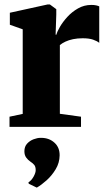

<svg xmlns="http://www.w3.org/2000/svg" viewBox="-20 -567 484 858"><path d="M22.5 0V-45.5L81.5 -58V-436L24 -456.5V-510L192.5 -547H203L231.5 -526V-502L228.5 -412H232Q235 -425 247.8 -447Q260.5 -469 281 -491.5Q301.5 -514 328.8 -529.5Q356 -545 388 -545Q401 -545 409.8 -543Q418.5 -541 423.5 -538.5V-375.5Q414 -383.5 396 -389.8Q378 -396 349.5 -396Q326 -396 306.8 -392Q287.5 -388 272.5 -381Q257.5 -374 247.5 -365.5V-58.5L342 -45.5V0ZM246.5 127.5Q246 160.5 229 189Q212 217.5 188.2 238.8Q164.5 260 145 271H143.5L108.5 254L107 248Q120.5 239.5 130 222.5Q139.5 205.5 139.5 193.5Q139.5 178 133.2 170.2Q127 162.5 115.5 155Q105 148 97 137Q89 126 89 109Q89 88 101.2 74.8Q113.5 61.5 130.5 55.2Q147.5 49 160.5 49H164Q199.5 49 223.2 70.5Q247 92 246.5 127.5Z"/></svg>

Font: Merriweather 72pt Black
Style: Regular
Weight: 900
Version: Version 2.100